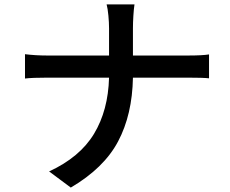

<svg xmlns="http://www.w3.org/2000/svg" viewBox="-20 -802 1040 868"><path d="M194 -551H473V-674Q473 -700 470 -732Q467 -764 462 -782H588Q585 -763 583 -731.5Q581 -700 581 -674V-551H829Q895 -551 925 -556V-448Q898 -451 828 -451H581Q578 -284 514 -163Q450 -42 300 46L202 -27Q341 -91 405 -197Q469 -303 473 -451H196Q126 -451 93 -447V-557Q141 -551 194 -551Z"/></svg>

Font: Sinter Medium
Style: Regular
Weight: 500
Foundry: Adobe & rsms
Version: Version 1.000